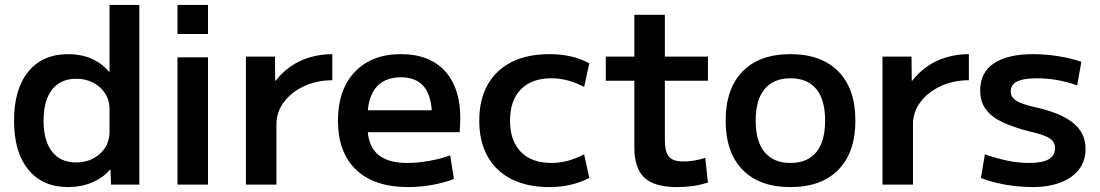

<svg xmlns="http://www.w3.org/2000/svg" viewBox="-20 -750 4467 780"><path d="M257 10Q153 10 95 -61Q37 -132 37 -260Q37 -388 95 -459Q153 -530 257 -530Q309 -530 351 -512Q393 -494 422 -459H425V-730H546V0H431L429 -61H427Q398 -27 353.5 -8.5Q309 10 257 10ZM289 -90Q328 -90 358.5 -106Q389 -122 407 -150Q425 -178 425 -213V-307Q425 -343 407 -370.5Q389 -398 359 -414Q329 -430 289 -430Q226 -430 191.5 -386Q157 -342 157 -260Q157 -178 191.5 -134Q226 -90 289 -90Z M701 -612V-730H825V-612ZM701 0V-517H825V0Z M979 0V-520H1097L1098 -422H1100Q1126 -456 1161.5 -480.5Q1197 -505 1240 -517.5Q1283 -530 1330 -530V-424Q1267 -424 1215.5 -400Q1164 -376 1133.5 -335.5Q1103 -295 1103 -245V0Z M1639 10Q1501 10 1427 -60Q1353 -130 1353 -260Q1353 -386 1421.5 -458Q1490 -530 1609 -530Q1724 -530 1787 -462Q1850 -394 1850 -269Q1850 -255 1849 -238Q1848 -221 1847 -213H1421V-302H1753L1735 -275Q1735 -357 1703.5 -396.5Q1672 -436 1609 -436Q1542 -436 1507.5 -394.5Q1473 -353 1473 -272V-237Q1473 -161 1513 -124.5Q1553 -88 1634 -88Q1676 -88 1724 -96.5Q1772 -105 1809 -119L1824 -23Q1786 -8 1737 1Q1688 10 1639 10Z M2212 10Q2122 10 2058.5 -22Q1995 -54 1961 -114.5Q1927 -175 1927 -260Q1927 -345 1961 -405.5Q1995 -466 2058.5 -498Q2122 -530 2212 -530Q2257 -530 2296.5 -521.5Q2336 -513 2374 -493L2353 -397Q2318 -415 2285.5 -423.5Q2253 -432 2220 -432Q2140 -432 2096 -387Q2052 -342 2052 -260Q2052 -178 2096 -133Q2140 -88 2220 -88Q2253 -88 2285.5 -96.5Q2318 -105 2353 -123L2374 -27Q2336 -8 2296.5 1Q2257 10 2212 10Z M2731 10Q2639 10 2598 -28Q2557 -66 2557 -152V-422H2441V-520H2557V-690H2681V-520H2856V-422H2681V-183Q2681 -133 2697.5 -113.5Q2714 -94 2756 -94Q2778 -94 2802 -98Q2826 -102 2845 -109L2856 -8Q2822 2 2792 6Q2762 10 2731 10Z M3191 10Q3065 10 2996.5 -60.5Q2928 -131 2928 -260Q2928 -389 2996.5 -459.5Q3065 -530 3191 -530Q3317 -530 3386 -459.5Q3455 -389 3455 -260Q3455 -131 3386 -60.5Q3317 10 3191 10ZM3191 -88Q3260 -88 3296 -131.5Q3332 -175 3332 -260Q3332 -345 3296 -388.5Q3260 -432 3191 -432Q3123 -432 3086.5 -388.5Q3050 -345 3050 -260Q3050 -175 3086.5 -131.5Q3123 -88 3191 -88Z M3565 0V-520H3683L3684 -422H3686Q3712 -456 3747.5 -480.5Q3783 -505 3826 -517.5Q3869 -530 3916 -530V-424Q3853 -424 3801.5 -400Q3750 -376 3719.5 -335.5Q3689 -295 3689 -245V0Z M4173 10Q4138 10 4100 5.5Q4062 1 4027 -7.5Q3992 -16 3965 -27L3981 -123Q4027 -107 4072 -97.5Q4117 -88 4160 -88Q4215 -88 4240.5 -103Q4266 -118 4266 -148Q4266 -165 4257 -176.5Q4248 -188 4225.5 -197.5Q4203 -207 4162 -216Q4100 -232 4055 -252.5Q4010 -273 3986 -304.5Q3962 -336 3962 -383Q3962 -455 4017.5 -492.5Q4073 -530 4177 -530Q4226 -530 4277.5 -522Q4329 -514 4373 -499L4356 -403Q4314 -418 4273.5 -425Q4233 -432 4193 -432Q4138 -432 4112 -419Q4086 -406 4086 -379Q4086 -364 4094.5 -353Q4103 -342 4125 -332.5Q4147 -323 4187 -314Q4233 -304 4270 -289.5Q4307 -275 4334 -255Q4361 -235 4375.5 -208Q4390 -181 4390 -145Q4390 -97 4364 -62.5Q4338 -28 4289.5 -9Q4241 10 4173 10Z"/></svg>

Font: M PLUS 1 Thin SemiBold
Style: Regular
Weight: 600
Version: Version 1.001